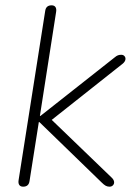

<svg xmlns="http://www.w3.org/2000/svg" viewBox="-20 -696 508 722"><path d="M50 -19 150 -655Q153 -676 174 -676Q184 -676 188.5 -669.5Q193 -663 191 -651L130 -260H132L411 -480Q418 -486 423.5 -488Q429 -490 436 -490Q444 -490 448.5 -484.5Q453 -479 451.5 -471.5Q450 -464 442 -457L149 -225L155 -264L401 -27Q408 -20 409 -12.5Q410 -5 405 0.5Q400 6 392 6Q384 6 377.5 2.5Q371 -1 362 -10L128 -237H126L91 -15Q88 6 67 6Q57 6 52.5 -0.5Q48 -7 50 -19Z"/></svg>

Font: SN Pro Thin
Style: Italic
Weight: 200
Italic angle: -9°
Designer: Tobias Whetton
Foundry: Supernotes
Version: Version 1.003;Glyphs 3.3 (3324)